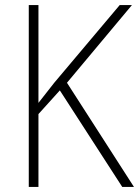

<svg xmlns="http://www.w3.org/2000/svg" viewBox="-20 -734 546 754"><path d="M506 0H460L215 -379L131 -286V0H93V-714H131V-330Q143 -345 158.5 -365Q174 -385 193 -409L450 -714H498L243 -409Z"/></svg>

Font: Noto Sans Sinhala UI SemiCondensed ExtraLight
Style: Regular
Weight: 200
Width: 4
Designer: Jelle Bosma - Monotype Design Team
Foundry: Monotype Imaging Inc.
Version: Version 2.006; ttfautohint (v1.8.4.7-5d5b)